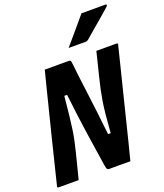

<svg xmlns="http://www.w3.org/2000/svg" viewBox="-169 -1055 996 1165"><g transform="rotate(-20 328.5 -472.5)"><path d="M135 0H7Q-5 0 -1 -11Q35 -157 71 -303Q107 -449 144 -594Q151 -620 157.5 -647Q164 -674 171 -700H325Q334 -700 337 -696Q340 -692 342 -672Q349 -602 365 -481Q381 -360 398 -201H415Q420 -271 425 -319.5Q430 -368 436 -404Q442 -440 449 -473Q456 -506 466 -546Q476 -584 485 -622.5Q494 -661 504 -700H633Q645 -700 641 -689L497 -110Q490 -83 483 -55.5Q476 -28 469 0Q440 -1 400.5 -0.5Q361 0 332 0Q325 0 320.5 -4.5Q316 -9 312 -34Q296 -136 278.5 -256.5Q261 -377 246 -510H228Q221 -438 215.5 -387.5Q210 -337 204.5 -300Q199 -263 192.5 -232.5Q186 -202 178 -170Q167 -127 156.5 -84.5Q146 -42 135 0ZM497 -945H652Q658 -945 659 -940.5Q660 -936 654 -931Q630 -910 612 -894Q594 -878 576 -863Q558 -848 535 -828.5Q512 -809 479 -780Q476 -778 471.5 -776Q467 -774 461 -774H352Q390 -819 424.5 -859Q459 -899 497 -945Z"/></g></svg>

Font: Recursive Mn Lnr St
Style: Bold Italic
Weight: 700
Italic angle: -15°
Monospace: yes
Version: Version 1.079;hotconv 1.0.112;makeotfexe 2.5.65598; ttfautoh